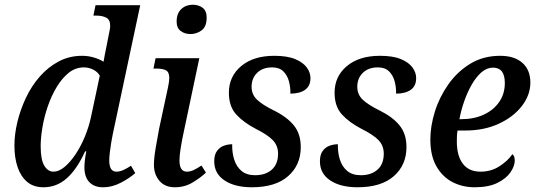

<svg xmlns="http://www.w3.org/2000/svg" viewBox="-20 -782 2269 812"><path d="M164 10Q121 10 94 -13.5Q67 -37 54 -76.5Q41 -116 41 -166Q41 -214 53.5 -266Q66 -318 89.5 -368Q113 -418 148 -458Q183 -498 228 -522Q273 -546 327 -546Q353 -546 376.5 -539Q400 -532 418 -521Q420 -534 423.5 -552Q427 -570 429 -579L438 -625Q441 -640 443.5 -652.5Q446 -665 446 -673Q446 -699 429 -707.5Q412 -716 387 -716H375L384 -760H573L457 -215Q454 -201 450.5 -180Q447 -159 444.5 -138Q442 -117 442 -104Q442 -56 472 -56Q487 -56 503 -63.5Q519 -71 534 -81L552 -50Q530 -30 492.5 -10Q455 10 415 10Q379 10 358 -11.5Q337 -33 337 -75Q337 -87 339 -104.5Q341 -122 345 -142H340Q306 -67 263 -28.5Q220 10 164 10ZM206 -56Q229 -56 253 -76Q277 -96 299.5 -129.5Q322 -163 339 -204.5Q356 -246 365 -288L402 -462Q392 -479 373.5 -488Q355 -497 335 -497Q299 -497 270.5 -474Q242 -451 219.5 -413.5Q197 -376 182 -332Q167 -288 159.5 -243.5Q152 -199 152 -164Q152 -106 167.5 -81Q183 -56 206 -56Z M786 -638Q761 -638 744 -651Q727 -664 727 -691Q727 -725 746.5 -743.5Q766 -762 795 -762Q820 -762 837 -749Q854 -736 854 -708Q854 -669 832.5 -653.5Q811 -638 786 -638ZM720 10Q677 10 654 -17.5Q631 -45 631 -85Q631 -113 638.5 -157Q646 -201 653 -238L691 -415Q696 -439 696 -452Q696 -477 682 -484.5Q668 -492 642 -492H629L638 -536H823L755 -214Q750 -191 744.5 -158Q739 -125 739 -104Q739 -56 770 -56Q785 -56 800.5 -63.5Q816 -71 832 -82L851 -52Q829 -31 795 -10.5Q761 10 720 10Z M1045 10Q973 10 929.5 -19Q886 -48 886 -100Q886 -128 898 -144Q910 -160 927.5 -166Q945 -172 962 -172Q961 -137 970.5 -107Q980 -77 1001.5 -59Q1023 -41 1059 -41Q1103 -41 1129.5 -64.5Q1156 -88 1156 -132Q1156 -166 1134 -189Q1112 -212 1062 -237Q1010 -264 979 -298Q948 -332 948 -390Q948 -459 1000 -502.5Q1052 -546 1140 -546Q1195 -546 1228.5 -532Q1262 -518 1277.5 -496.5Q1293 -475 1293 -452Q1293 -418 1270 -402Q1247 -386 1208 -386Q1209 -412 1202 -438Q1195 -464 1178 -480.5Q1161 -497 1131 -497Q1091 -497 1067.5 -474Q1044 -451 1044 -415Q1044 -382 1067.5 -360Q1091 -338 1138 -315Q1193 -288 1222.5 -252Q1252 -216 1252 -160Q1252 -84 1198.5 -37Q1145 10 1045 10Z M1492 10Q1420 10 1376.5 -19Q1333 -48 1333 -100Q1333 -128 1345 -144Q1357 -160 1374.5 -166Q1392 -172 1409 -172Q1408 -137 1417.5 -107Q1427 -77 1448.5 -59Q1470 -41 1506 -41Q1550 -41 1576.5 -64.5Q1603 -88 1603 -132Q1603 -166 1581 -189Q1559 -212 1509 -237Q1457 -264 1426 -298Q1395 -332 1395 -390Q1395 -459 1447 -502.5Q1499 -546 1587 -546Q1642 -546 1675.5 -532Q1709 -518 1724.5 -496.5Q1740 -475 1740 -452Q1740 -418 1717 -402Q1694 -386 1655 -386Q1656 -412 1649 -438Q1642 -464 1625 -480.5Q1608 -497 1578 -497Q1538 -497 1514.5 -474Q1491 -451 1491 -415Q1491 -382 1514.5 -360Q1538 -338 1585 -315Q1640 -288 1669.5 -252Q1699 -216 1699 -160Q1699 -84 1645.5 -37Q1592 10 1492 10Z M1987 10Q1936 10 1893.5 -12Q1851 -34 1825.5 -79Q1800 -124 1800 -192Q1800 -248 1819 -309.5Q1838 -371 1876 -425Q1914 -479 1969 -512.5Q2024 -546 2095 -546Q2156 -546 2189.5 -516Q2223 -486 2223 -433Q2223 -380 2187 -333.5Q2151 -287 2089 -258.5Q2027 -230 1948 -230H1915Q1913 -219 1912.5 -207Q1912 -195 1912 -184Q1912 -123 1937.5 -89.5Q1963 -56 2012 -56Q2057 -56 2092.5 -79Q2128 -102 2147 -130Q2157 -122 2157 -103Q2157 -80 2139 -53.5Q2121 -27 2083.5 -8.5Q2046 10 1987 10ZM1932 -278Q1984 -278 2025.5 -297Q2067 -316 2091 -350.5Q2115 -385 2115 -431Q2115 -496 2065 -496Q2039 -496 2016.5 -476.5Q1994 -457 1975.5 -425Q1957 -393 1943.5 -354.5Q1930 -316 1923 -278Z"/></svg>

Font: Noto Serif SemiCondensed Medium
Style: Italic
Weight: 500
Width: 4
Italic angle: -12°
Designer: Monotype Design Team
Foundry: Monotype Imaging Inc.
Version: Version 2.013